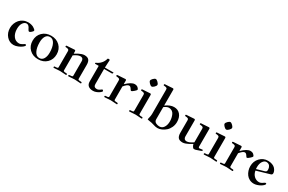

<svg xmlns="http://www.w3.org/2000/svg" viewBox="150 -2106 5208 3473"><g transform="rotate(30 2754.0 -369.5)"><path d="M39.1 -227.5Q39.1 -275.4 56.6 -321.3Q74.2 -367.2 104.5 -401.4Q134.8 -435.5 179.7 -456.5Q224.6 -477.5 275.4 -477.5Q337.9 -477.5 389.6 -451.2Q412.1 -438.5 427.7 -424.3Q443.4 -410.2 443.4 -398.4Q443.4 -386.7 416.5 -362.3Q389.6 -337.9 376 -337.9Q365.2 -337.9 356.9 -346.7Q348.6 -355.5 339.8 -374Q309.6 -444.3 263.7 -444.3Q220.7 -444.3 189 -398.9Q157.2 -353.5 157.2 -274.4Q157.2 -181.6 200.7 -122.1Q244.1 -62.5 318.4 -62.5Q335.9 -62.5 357.4 -70.8Q378.9 -79.1 390.6 -87.9Q418 -109.4 431.6 -109.4Q438.5 -109.4 442.9 -105Q447.3 -100.6 447.3 -93.8Q447.3 -78.1 415.5 -52.7Q383.8 -27.3 335.4 -7.8Q287.1 11.7 247.1 11.7Q160.2 11.7 99.6 -56.6Q39.1 -125 39.1 -227.5Z M579.1 -54.7Q508.8 -123 508.8 -231Q508.8 -338.9 579.1 -407.2Q649.4 -475.6 759.8 -475.6Q870.1 -475.6 940.4 -407.2Q1010.7 -338.9 1010.7 -231Q1010.7 -123 940.4 -54.7Q870.1 13.7 759.8 13.7Q649.4 13.7 579.1 -54.7ZM633.8 -267.6Q633.8 -154.3 669.9 -85.4Q706.1 -16.6 768.6 -16.6Q825.2 -16.6 855.5 -65.9Q885.7 -115.2 885.7 -194.3Q885.7 -306.6 849.6 -376Q813.5 -445.3 751 -445.3Q694.3 -445.3 664.1 -396.5Q633.8 -347.7 633.8 -267.6Z M1076.2 -7.8Q1076.2 -23.4 1089.8 -23.4L1131.8 -26.4Q1143.6 -27.3 1150.4 -32.2Q1157.2 -37.1 1157.2 -49.8V-382.8Q1157.2 -398.4 1153.3 -405.8Q1149.4 -413.1 1140.6 -418Q1125 -425.8 1092.8 -427.7Q1085.9 -427.7 1083 -428.7Q1080.1 -429.7 1078.1 -432.6Q1076.2 -435.5 1076.2 -441.4Q1076.2 -451.2 1079.6 -454.6Q1083 -458 1091.8 -458Q1127 -458 1171.9 -462.9Q1230.5 -467.8 1248 -467.8Q1257.8 -467.8 1262.7 -463.4Q1267.6 -459 1268.6 -454.1Q1269.5 -449.2 1269.5 -439.5V-401.4L1273.4 -398.4Q1310.5 -421.9 1334 -434.6Q1357.4 -447.3 1392.6 -460Q1427.7 -472.7 1454.1 -472.7Q1521.5 -472.7 1548.8 -439.5Q1576.2 -406.2 1576.2 -339.8V-49.8Q1576.2 -37.1 1583 -32.2Q1589.8 -27.3 1601.6 -26.4L1643.6 -23.4Q1657.2 -23.4 1657.2 -7.8Q1657.2 5.9 1646.5 5.9Q1627 5.9 1586.9 2Q1550.8 -2 1520.5 -2Q1490.2 -2 1453.1 2Q1413.1 5.9 1392.6 5.9Q1382.8 5.9 1382.8 -7.8Q1382.8 -23.4 1396.5 -23.4L1438.5 -26.4Q1450.2 -27.3 1457 -32.2Q1463.9 -37.1 1463.9 -49.8V-352.5Q1463.9 -363.3 1461.4 -374Q1459 -384.8 1452.1 -395Q1445.3 -405.3 1432.1 -411.6Q1418.9 -418 1400.4 -418Q1350.6 -418 1269.5 -361.3V-49.8Q1269.5 -37.1 1276.4 -32.2Q1283.2 -27.3 1294.9 -26.4L1336.9 -23.4Q1350.6 -23.4 1350.6 -7.8Q1350.6 5.9 1339.8 5.9Q1320.3 5.9 1280.3 2Q1244.1 -2 1213.9 -2Q1183.6 -2 1146.5 2Q1106.4 5.9 1085.9 5.9Q1076.2 5.9 1076.2 -7.8Z M1691.4 -439.5Q1691.4 -445.3 1693.4 -449.2Q1695.3 -453.1 1698.2 -455.1Q1701.2 -457 1708 -459Q1755.9 -478.5 1796.9 -525.4Q1812.5 -543 1825.7 -568.4Q1838.9 -593.8 1845.7 -620.1Q1847.7 -627.9 1854 -629.9Q1860.4 -631.8 1872.1 -631.8Q1892.6 -631.8 1892.6 -614.3Q1892.6 -605.5 1890.6 -580.1Q1884.8 -515.6 1884.8 -461.9H2058.6Q2061.5 -461.9 2064 -460Q2066.4 -458 2066.4 -455.1Q2066.4 -449.2 2060.5 -440.9Q2054.7 -432.6 2047.9 -432.6H1884.8V-116.2Q1884.8 -50.8 1951.2 -50.8Q1983.4 -50.8 2026.4 -84Q2040 -95.7 2046.9 -95.7Q2052.7 -95.7 2061 -86.9Q2069.3 -78.1 2069.3 -74.2Q2069.3 -64.5 2046.4 -43.9Q2023.4 -23.4 1984.4 -5.9Q1945.3 11.7 1908.2 11.7Q1841.8 11.7 1807.1 -18.1Q1772.5 -47.9 1772.5 -104.5V-432.6H1699.2Q1696.3 -432.6 1693.8 -434.6Q1691.4 -436.5 1691.4 -439.5Z M2136.7 -7.8Q2136.7 -23.4 2150.4 -23.4L2192.4 -26.4Q2204.1 -27.3 2210.9 -32.2Q2217.8 -37.1 2217.8 -49.8V-382.8Q2217.8 -398.4 2213.9 -405.8Q2210 -413.1 2200.2 -418Q2186.5 -425.8 2153.3 -427.7Q2146.5 -427.7 2144 -428.7Q2141.6 -429.7 2139.2 -432.6Q2136.7 -435.5 2136.7 -441.4Q2136.7 -451.2 2140.1 -454.6Q2143.6 -458 2153.3 -458Q2188.5 -458 2233.4 -462.9Q2291 -467.8 2307.6 -467.8Q2318.4 -467.8 2323.7 -463.4Q2329.1 -459 2329.6 -454.1Q2330.1 -449.2 2330.1 -439.5V-377L2333 -373Q2435.5 -472.7 2504.9 -472.7Q2546.9 -472.7 2572.3 -450.2Q2597.7 -427.7 2597.7 -408.2Q2597.7 -399.4 2563.5 -368.2Q2522.5 -332 2509.8 -332Q2502.9 -332 2497.1 -336.9Q2491.2 -341.8 2484.4 -355.5Q2471.7 -376 2459 -387.7Q2446.3 -399.4 2429.7 -399.4Q2391.6 -399.4 2330.1 -324.2V-49.8Q2330.1 -37.1 2336.9 -32.2Q2343.8 -27.3 2355.5 -26.4L2397.5 -23.4Q2411.1 -23.4 2411.1 -7.8Q2411.1 5.9 2401.4 5.9Q2380.9 5.9 2340.8 2Q2303.7 -2 2273.4 -2Q2243.2 -2 2207 2Q2167 5.9 2147.5 5.9Q2136.7 5.9 2136.7 -7.8Z M2737.8 -615.7Q2709 -644.5 2709 -665Q2709 -685.5 2737.8 -714.4Q2766.6 -743.2 2787.1 -743.2Q2807.6 -743.2 2836.4 -714.4Q2865.2 -685.5 2865.2 -665Q2865.2 -644.5 2836.4 -615.7Q2807.6 -586.9 2787.1 -586.9Q2766.6 -586.9 2737.8 -615.7ZM2655.3 -7.8Q2655.3 -23.4 2668.9 -23.4L2710.9 -26.4Q2722.7 -27.3 2729.5 -32.2Q2736.3 -37.1 2736.3 -49.8V-382.8Q2736.3 -398.4 2732.4 -405.8Q2728.5 -413.1 2719.7 -418Q2704.1 -425.8 2671.9 -427.7Q2665 -427.7 2662.1 -428.7Q2659.2 -429.7 2657.2 -432.6Q2655.3 -435.5 2655.3 -441.4Q2655.3 -451.2 2658.7 -454.6Q2662.1 -458 2670.9 -458Q2706.1 -458 2751 -462.9Q2809.6 -467.8 2827.1 -467.8Q2836.9 -467.8 2841.8 -463.4Q2846.7 -459 2847.7 -454.1Q2848.6 -449.2 2848.6 -439.5V-49.8Q2848.6 -37.1 2855.5 -32.2Q2862.3 -27.3 2874 -26.4L2916 -23.4Q2929.7 -23.4 2929.7 -7.8Q2929.7 5.9 2918.9 5.9Q2899.4 5.9 2859.4 2Q2823.2 -2 2793 -2Q2762.7 -2 2725.6 2Q2685.5 5.9 2665 5.9Q2655.3 5.9 2655.3 -7.8Z M2962.9 -726.6Q2962.9 -736.3 2966.3 -739.7Q2969.7 -743.2 2979.5 -743.2Q3014.6 -743.2 3059.6 -748Q3117.2 -752.9 3133.8 -752.9Q3144.5 -752.9 3149.9 -748.5Q3155.3 -744.1 3155.8 -739.3Q3156.2 -734.4 3156.2 -724.6V-407.2L3159.2 -404.3Q3249 -469.7 3329.1 -469.7Q3411.1 -469.7 3459.5 -412.6Q3507.8 -355.5 3507.8 -259.8Q3507.8 -200.2 3483.9 -147.9Q3460 -95.7 3421.9 -61.5Q3383.8 -27.3 3338.9 -7.8Q3293.9 11.7 3251 11.7Q3213.9 11.7 3149.4 -9.8Q3119.1 -20.5 3073.2 -26.4Q3023.4 -33.2 3023.4 -41Q3023.4 -48.8 3031.2 -76.2Q3036.1 -91.8 3040 -118.2Q3043.9 -144.5 3043.9 -158.2V-668Q3043.9 -683.6 3040 -690.9Q3036.1 -698.2 3026.4 -703.1Q3012.7 -710.9 2979.5 -712.9Q2972.7 -712.9 2970.2 -713.9Q2967.8 -714.8 2965.3 -717.8Q2962.9 -720.7 2962.9 -726.6ZM3156.2 -112.3Q3156.2 -90.8 3167 -74.2Q3177.7 -57.6 3195.8 -48.8Q3213.9 -40 3232.4 -35.6Q3251 -31.2 3270.5 -31.2Q3326.2 -31.2 3358.4 -81.1Q3390.6 -130.9 3390.6 -205.1Q3390.6 -242.2 3383.3 -276.9Q3376 -311.5 3361.3 -343.3Q3346.7 -375 3318.4 -393.6Q3290 -412.1 3252.9 -412.1Q3231.4 -412.1 3204.1 -399.4Q3176.8 -386.7 3156.2 -369.1Z M3575.2 -441.4Q3575.2 -451.2 3578.6 -454.6Q3582 -458 3590.8 -458Q3626 -458 3670.9 -462.9Q3729.5 -467.8 3747.1 -467.8Q3756.8 -467.8 3761.7 -463.4Q3766.6 -459 3767.6 -454.1Q3768.6 -449.2 3768.6 -439.5V-109.4Q3768.6 -97.7 3771.5 -87.4Q3774.4 -77.1 3780.8 -66.9Q3787.1 -56.6 3800.3 -50.3Q3813.5 -43.9 3832 -43.9Q3881.8 -43.9 3962.9 -99.6V-382.8Q3962.9 -398.4 3959 -405.8Q3955.1 -413.1 3946.3 -418Q3930.7 -425.8 3898.4 -427.7Q3891.6 -427.7 3888.7 -428.7Q3885.7 -429.7 3883.8 -432.6Q3881.8 -435.5 3881.8 -441.4Q3881.8 -451.2 3885.3 -454.6Q3888.7 -458 3897.5 -458Q3932.6 -458 3977.5 -462.9Q4036.1 -467.8 4053.7 -467.8Q4063.5 -467.8 4068.8 -463.4Q4074.2 -459 4074.7 -454.1Q4075.2 -449.2 4075.2 -439.5V-76.2Q4075.2 -50.8 4098.6 -50.8Q4110.4 -50.8 4127.9 -54.7Q4149.4 -58.6 4157.2 -58.6Q4162.1 -58.6 4164.6 -54.7Q4167 -50.8 4167 -46.9Q4167 -31.2 4135.7 -23.4Q4095.7 -11.7 4061.5 2Q4043.9 9.8 4016.6 9.8Q4000 9.8 3984.9 -12.7Q3969.7 -35.2 3963.9 -62.5L3960 -64.5Q3920.9 -41 3897.5 -28.3Q3874 -15.6 3839.4 -2.4Q3804.7 10.7 3778.3 10.7Q3710 10.7 3683.1 -22.5Q3656.2 -55.7 3656.2 -121.1V-382.8Q3656.2 -398.4 3652.3 -405.8Q3648.4 -413.1 3639.6 -418Q3624 -425.8 3591.8 -427.7Q3585 -427.7 3582 -428.7Q3579.1 -429.7 3577.1 -432.6Q3575.2 -435.5 3575.2 -441.4Z M4296.4 -615.7Q4267.6 -644.5 4267.6 -665Q4267.6 -685.5 4296.4 -714.4Q4325.2 -743.2 4345.7 -743.2Q4366.2 -743.2 4395 -714.4Q4423.8 -685.5 4423.8 -665Q4423.8 -644.5 4395 -615.7Q4366.2 -586.9 4345.7 -586.9Q4325.2 -586.9 4296.4 -615.7ZM4213.9 -7.8Q4213.9 -23.4 4227.5 -23.4L4269.5 -26.4Q4281.2 -27.3 4288.1 -32.2Q4294.9 -37.1 4294.9 -49.8V-382.8Q4294.9 -398.4 4291 -405.8Q4287.1 -413.1 4278.3 -418Q4262.7 -425.8 4230.5 -427.7Q4223.6 -427.7 4220.7 -428.7Q4217.8 -429.7 4215.8 -432.6Q4213.9 -435.5 4213.9 -441.4Q4213.9 -451.2 4217.3 -454.6Q4220.7 -458 4229.5 -458Q4264.6 -458 4309.6 -462.9Q4368.2 -467.8 4385.7 -467.8Q4395.5 -467.8 4400.4 -463.4Q4405.3 -459 4406.2 -454.1Q4407.2 -449.2 4407.2 -439.5V-49.8Q4407.2 -37.1 4414.1 -32.2Q4420.9 -27.3 4432.6 -26.4L4474.6 -23.4Q4488.3 -23.4 4488.3 -7.8Q4488.3 5.9 4477.5 5.9Q4458 5.9 4418 2Q4381.8 -2 4351.6 -2Q4321.3 -2 4284.2 2Q4244.1 5.9 4223.6 5.9Q4213.9 5.9 4213.9 -7.8Z M4552.7 -7.8Q4552.7 -23.4 4566.4 -23.4L4608.4 -26.4Q4620.1 -27.3 4627 -32.2Q4633.8 -37.1 4633.8 -49.8V-382.8Q4633.8 -398.4 4629.9 -405.8Q4626 -413.1 4616.2 -418Q4602.5 -425.8 4569.3 -427.7Q4562.5 -427.7 4560.1 -428.7Q4557.6 -429.7 4555.2 -432.6Q4552.7 -435.5 4552.7 -441.4Q4552.7 -451.2 4556.2 -454.6Q4559.6 -458 4569.3 -458Q4604.5 -458 4649.4 -462.9Q4707 -467.8 4723.6 -467.8Q4734.4 -467.8 4739.7 -463.4Q4745.1 -459 4745.6 -454.1Q4746.1 -449.2 4746.1 -439.5V-377L4749 -373Q4851.6 -472.7 4920.9 -472.7Q4962.9 -472.7 4988.3 -450.2Q5013.7 -427.7 5013.7 -408.2Q5013.7 -399.4 4979.5 -368.2Q4938.5 -332 4925.8 -332Q4918.9 -332 4913.1 -336.9Q4907.2 -341.8 4900.4 -355.5Q4887.7 -376 4875 -387.7Q4862.3 -399.4 4845.7 -399.4Q4807.6 -399.4 4746.1 -324.2V-49.8Q4746.1 -37.1 4752.9 -32.2Q4759.8 -27.3 4771.5 -26.4L4813.5 -23.4Q4827.1 -23.4 4827.1 -7.8Q4827.1 5.9 4817.4 5.9Q4796.9 5.9 4756.8 2Q4719.7 -2 4689.5 -2Q4659.2 -2 4623 2Q4583 5.9 4563.5 5.9Q4552.7 5.9 4552.7 -7.8Z M5053.7 -232.4Q5053.7 -336.9 5121.1 -407.2Q5188.5 -477.5 5285.2 -477.5Q5335 -477.5 5375 -462.4Q5415 -447.3 5436.5 -423.3Q5458 -399.4 5468.8 -375Q5479.5 -350.6 5479.5 -328.1Q5479.5 -296.9 5448.2 -289.1L5174.8 -209Q5186.5 -140.6 5230.5 -100.1Q5274.4 -59.6 5333 -59.6Q5370.1 -59.6 5413.1 -91.8Q5437.5 -109.4 5448.2 -109.4Q5463.9 -109.4 5463.9 -94.7Q5463.9 -82 5444.8 -63.5Q5425.8 -44.9 5397.5 -28.3Q5369.1 -11.7 5333 0Q5296.9 11.7 5266.6 11.7Q5215.8 11.7 5174.8 -9.3Q5133.8 -30.3 5107.9 -64.9Q5082 -99.6 5067.9 -143.1Q5053.7 -186.5 5053.7 -232.4ZM5167 -277.3Q5167 -254.9 5168.9 -238.3L5328.1 -284.2Q5348.6 -290 5356.9 -301.3Q5365.2 -312.5 5365.2 -335.9Q5365.2 -355.5 5360.4 -373Q5355.5 -390.6 5345.2 -407.2Q5335 -423.8 5315.9 -434.1Q5296.9 -444.3 5271.5 -444.3Q5229.5 -444.3 5198.2 -398.9Q5167 -353.5 5167 -277.3Z"/></g></svg>

Font: Monomakh Unicode TT
Style: Medium
Weight: 500
Designer: Alexey Kryukov, Aleksandr Andreev
Version: Version 1.1